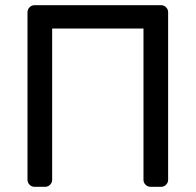

<svg xmlns="http://www.w3.org/2000/svg" viewBox="-20 -720 754 740"><path d="M628 -673V-27Q628 -16 620 -8Q612 0 601 0H560Q549 0 541 -8Q533 -16 533 -27V-610H181V-27Q181 -16 173 -8Q165 0 154 0H113Q102 0 94 -8Q86 -16 86 -27V-673Q86 -684 94 -692Q102 -700 113 -700H601Q612 -700 620 -692Q628 -684 628 -673Z"/></svg>

Font: Hezaedrus
Style: Regular
Weight: 400
Designer: Hubert & Fischer
Foundry: Hubert & Fischer
Version: Version 1.10;September 3, 2019;FontCreator 11.5.0.2425 64-bi